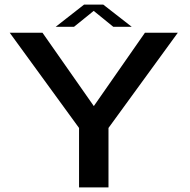

<svg xmlns="http://www.w3.org/2000/svg" viewBox="-20 -818 828 838"><path d="M325 0V-259.5L22.5 -675H165.5L389.5 -355L612.5 -675H756L453.5 -259.5V0ZM223 -701 347 -798H430.5L555 -701H474.5L389 -770.5L303 -701Z"/></svg>

Font: Anybody ExtraExpanded Medium
Style: Regular
Weight: 500
Width: 8
Designer: Tyler Finck
Foundry: Etcetera Type Company
Version: Version 1.010; ttfautohint (v1.8.3) -l 8 -r 50 -G 200 -x 14 